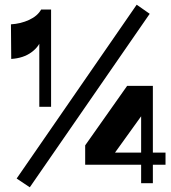

<svg xmlns="http://www.w3.org/2000/svg" viewBox="-20 -770 719 807"><path d="M145.2 -321V-693L154.5 -608.8Q146 -575 112.2 -550.3Q78.5 -525.5 27.2 -522.3L26 -667.7Q67.5 -670.2 102.6 -686.5Q137.7 -702.7 153 -730H194.7V-321ZM50 -19.7 554.5 -750.2 609.2 -712 105.2 17.2ZM573.2 0V-323.3L600.2 -318.8L455.2 -117.2L437 -128.5H675.7V-77.5H338V-159L514.3 -409H622.5V0Z"/></svg>

Font: Savate ExtraLight
Style: Regular
Weight: 200
Designer: Max Esnée
Foundry: Plomb Type
Version: Version 2.000